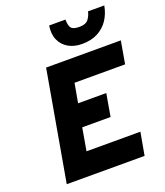

<svg xmlns="http://www.w3.org/2000/svg" viewBox="-165 -1041 990 1152"><g transform="rotate(-20 330.0 -465.5)"><path d="M60 0 183 -700H660L635 -556H312L290 -433H470L445 -289H264L239 -145H583L557 0ZM435.5 -759Q386 -759 349.2 -780Q312.5 -801 295.2 -839.8Q278 -878.5 286.5 -931H390.5Q390.5 -894.5 402.2 -877.8Q414 -861 454.5 -861Q497.5 -861 513.8 -884Q530 -907 534.5 -931H638.5Q629.5 -881 604 -842.2Q578.5 -803.5 536.2 -781.2Q494 -759 435.5 -759Z"/></g></svg>

Font: Overpass Black
Style: Italic
Weight: 900
Italic angle: -10°
Designer: Delve Withrington, Dave Bailey, Thomas Jockin
Foundry: Delve Fonts LLC
Version: Version 4.000